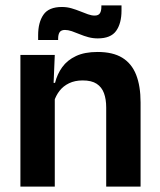

<svg xmlns="http://www.w3.org/2000/svg" viewBox="-20 -695 594 715"><path d="M375.5 0V-294.5Q375.5 -325.5 367.2 -348Q359 -370.5 340 -383Q321 -395.5 288 -395.5Q259 -395.5 237.2 -385Q215.5 -374.5 201.8 -356.8Q188 -339 181 -316.5L161 -386.5H185Q193 -419 211.8 -445Q230.5 -471 262.8 -486.2Q295 -501.5 343.5 -501.5Q400 -501.5 435 -480.2Q470 -459 486.8 -417Q503.5 -375 503.5 -313V0ZM56 0V-490.5H184L179 -371L184 -360.5V0ZM344 -552Q326 -552 309.2 -556.5Q292.5 -561 277 -567.5Q261.5 -574 247.5 -578.8Q233.5 -583.5 222 -583.5Q208 -583.5 202.2 -575.2Q196.5 -567 196.5 -550.5V-546H122V-564Q122 -611.5 141.8 -640.2Q161.5 -669 210.5 -669Q229.5 -669 246.5 -664Q263.5 -659 278.8 -652.8Q294 -646.5 307.5 -641.8Q321 -637 332.5 -637Q346.5 -637 352 -645.5Q357.5 -654 357.5 -670V-675H432.5V-655.5Q432.5 -608 412.5 -580Q392.5 -552 344 -552Z"/></svg>

Font: Anek Telugu Medium SemiBold
Style: Regular
Weight: 600
Version: Version 1.003